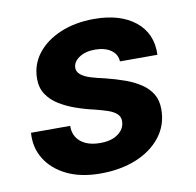

<svg xmlns="http://www.w3.org/2000/svg" viewBox="-64 -574 664 651"><g transform="rotate(-10 267.5 -248.0)"><path d="M232 12Q164 12 116 -11.5Q68 -35 43.5 -75Q19 -115 23 -165H158Q157 -143 167.5 -126Q178 -109 198.5 -99.5Q219 -90 249 -90Q276 -90 294.5 -98Q313 -106 323.5 -119.5Q334 -133 334 -151Q334 -166 323 -176Q312 -186 292.5 -192.5Q273 -199 249 -205Q217 -212 186 -223Q155 -234 130 -249.5Q105 -265 90 -287.5Q75 -310 75 -341Q75 -390 104 -427.5Q133 -465 184 -486.5Q235 -508 300 -508Q390 -508 442 -466Q494 -424 491 -351H362Q361 -376 340 -390.5Q319 -405 285 -405Q252 -405 230.5 -390.5Q209 -376 209 -355Q209 -342 221 -332Q233 -322 254 -315.5Q275 -309 303 -303Q339 -294 369.5 -283Q400 -272 423 -256.5Q446 -241 459 -219.5Q472 -198 472 -167Q472 -113 440.5 -72.5Q409 -32 355 -10Q301 12 232 12Z"/></g></svg>

Font: DM Sans 24pt
Style: Bold Italic
Weight: 700
Italic angle: -10°
Designer: Colophon Foundry, Jonny Pinhorn
Foundry: Colophon Foundry
Version: Version 4.004;gftools[0.9.30]